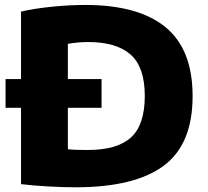

<svg xmlns="http://www.w3.org/2000/svg" viewBox="-20 -768 860 795"><path d="M293 7.5Q243.5 7.5 183 4.2Q122.5 1 67 -5.5V-720Q123 -733 195.2 -740.2Q267.5 -747.5 333.5 -747.5Q552.5 -747.5 665 -655.8Q777.5 -564 777.5 -370Q777.5 -170 657.2 -81.2Q537 7.5 293 7.5ZM344.5 -147Q465 -147 522.2 -198.8Q579.5 -250.5 579.5 -371Q579.5 -490 520.8 -542Q462 -594 344.5 -594Q326 -594 303 -592Q280 -590 261 -586.5V-150Q281 -148 301.2 -147.5Q321.5 -147 344.5 -147ZM3 -321.5V-440.5H400.5V-321.5Z"/></svg>

Font: Encode Sans Semi Expanded ExtraBold
Style: Regular
Weight: 800
Width: 6
Designer: Multiple Designers
Foundry: Impallari Type
Version: Version 3.000; ttfautohint (v1.8.3) -l 8 -r 50 -G 200 -x 14 